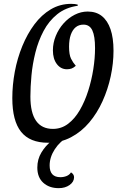

<svg xmlns="http://www.w3.org/2000/svg" viewBox="-20 -720 623 998"><path d="M230 22Q135 22 89.5 -35Q44 -92 44 -210Q44 -278 57 -347.5Q70 -417 96 -480.5Q122 -544 159 -593.5Q196 -643 244 -671.5Q292 -700 350 -700Q361 -700 369 -699Q377 -698 384 -696V-690Q321 -681 277.5 -646Q234 -611 206.5 -559Q179 -507 164 -447Q149 -387 143.5 -327.5Q138 -268 138 -218Q138 -134 167.5 -92Q197 -50 255 -50Q299 -50 334 -76.5Q369 -103 395 -148Q421 -193 438.5 -248Q456 -303 465 -360.5Q474 -418 474 -470Q474 -532 460 -562Q446 -592 414 -592Q390 -592 373.5 -578.5Q357 -565 348 -539.5Q339 -514 339 -477Q339 -436 349 -415.5Q359 -395 374 -378Q363 -368 352.5 -364Q342 -360 328 -360Q296 -360 275.5 -387Q255 -414 255 -458Q255 -497 270 -533.5Q285 -570 310.5 -598.5Q336 -627 368.5 -643.5Q401 -660 436 -660Q480 -660 509.5 -636.5Q539 -613 554.5 -568Q570 -523 570 -456Q570 -391 555.5 -323.5Q541 -256 513 -194Q485 -132 444 -83.5Q403 -35 349 -6.5Q295 22 230 22ZM285 258Q236 258 205 230Q174 202 174 151Q174 108 195 73Q216 38 247 13.5Q278 -11 307 -22L338 -19V-12Q292 14 265 55.5Q238 97 238 140Q238 201 294 201Q311 201 326 195Q341 189 349 176Q356 180 360.5 186.5Q365 193 365 201Q365 225 342 241.5Q319 258 285 258Z"/></svg>

Font: Sansita Swashed Light
Style: Regular
Weight: 300
Designer: Pablo Cosgaya
Foundry: Omnibus-Type
Version: Version 1.003